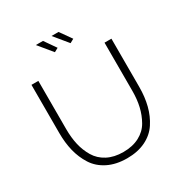

<svg xmlns="http://www.w3.org/2000/svg" viewBox="-207 -1072 1170 1231"><g transform="rotate(-30 378.0 -456.0)"><path d="M234 -917H287L346 -832L317 -816ZM350 -917H402L462 -832L433 -816ZM379 5Q298 5 238 -25Q178 -55 145 -107Q112 -159 97 -220Q82 -281 82 -353V-710H133V-353Q133 -290 145 -237.5Q157 -185 184 -139.5Q211 -94 260.5 -68Q310 -42 378 -42Q447 -42 497 -68.5Q547 -95 573 -141Q599 -187 611 -239Q623 -291 623 -353V-710H674V-353Q674 -279 658 -216.5Q642 -154 608.5 -103Q575 -52 516.5 -23.5Q458 5 379 5Z"/></g></svg>

Font: Raleway-v4020 Light
Style: Regular
Weight: 300
Designer: Matt McInerney, Pablo Impallari, Rodrigo Fuenzalida
Foundry: Matt McInerney, Pablo Impallari, Rodrigo Fuenzalida
Version: Version 4.020;PS 004.020;hotconv 1.0.88;makeotf.lib2.5.64775